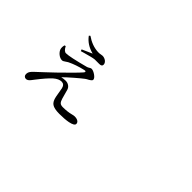

<svg xmlns="http://www.w3.org/2000/svg" viewBox="-31 -1045 1561 1561"><g transform="rotate(45 750.0 -264.0)"><path d="M641.6 49.8Q581.1 49.8 556.6 32.2Q532.2 15.6 523.4 -30.3Q514.6 -85.9 508.8 -113.3Q500 -149.4 468.8 -149.4Q437.5 -149.4 401.4 -118.2Q364.3 -85 301.8 -3.9Q290 10.7 285.2 17.6Q267.6 41 248 41Q236.3 41 228.5 33.2Q220.7 25.4 220.7 12.7Q220.7 -6.8 231.4 -21.5Q238.3 -32.2 257.8 -49.8Q272.5 -63.5 315.4 -103.5Q367.2 -151.4 386.7 -170.9Q504.9 -285.2 543 -329.1Q551.8 -338.9 547.9 -344.2Q543.9 -349.6 531.2 -345.7Q455.1 -328.1 395.5 -298.8Q387.7 -294.9 376 -286.1Q359.4 -273.4 348.6 -273.4Q325.2 -273.4 302.7 -292Q283.2 -308.6 276.4 -328.1Q270.5 -348.6 277.3 -374L288.1 -377Q308.6 -336.9 331.1 -336.9Q373 -336.9 530.3 -378.9Q538.1 -380.9 549.3 -388.2Q560.5 -395.5 567.4 -395.5Q585.9 -395.5 612.3 -377.9Q640.6 -358.4 640.6 -340.8Q640.6 -331.1 614.3 -315.4Q596.7 -306.6 587.9 -299.8Q564.5 -282.2 518.1 -242.2Q471.7 -202.1 441.4 -171.9Q463.9 -177.7 487.3 -177.7Q508.8 -177.7 525.9 -166Q543 -154.3 548.8 -133.8Q562.5 -86.9 570.3 -55.7Q578.1 -29.3 588.9 -19Q599.6 -8.8 623 -8.8Q674.8 -8.8 715.8 -19.5Q734.4 -24.4 744.1 -24.4Q768.6 -24.4 782.7 -15.1Q796.9 -5.9 796.9 9.8Q796.9 31.2 743.2 42Q701.2 49.8 641.6 49.8ZM404.3 -434.6 398.4 -449.2Q449.2 -470.7 486.3 -488.3Q404.3 -509.8 361.3 -569.3L371.1 -578.1Q438.5 -531.2 507.8 -528.3Q522.5 -527.3 541 -531.2Q550.8 -533.2 555.7 -533.2Q576.2 -533.2 594.7 -520.5Q613.3 -505.9 613.3 -487.3Q613.3 -466.8 584 -466.8Q578.1 -466.8 567.4 -466.8Q544.9 -467.8 532.2 -466.8Q507.8 -464.8 430.7 -442.4Q412.1 -436.5 404.3 -434.6Z"/></g></svg>

Font: Bpmf GenYo Min R
Style: R
Weight: 400
Foundry: But Ko
Version: Version 1.320